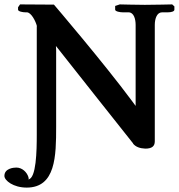

<svg xmlns="http://www.w3.org/2000/svg" viewBox="-70 -667 812 872"><path d="M97 -548V-55C97 17 95 145 58 148C61 147 61 144 59 137C52 115 31 94 4 94C-9 94 -50 98 -50 132C-50 153 -9 185 51 185C183 185 185 42 185 -92V-438C185 -445 184 -452 184 -458C186 -456 187 -454 189 -452C304 -306 420 -160 535 -15H534C546 0 565 7 590 8C620 8 633 -3 633 -25V-554C633 -583 643 -611 666 -611H692C708 -611 722 -615 722 -623V-638L712 -647C712 -647 627 -645 588 -645C553 -645 474 -647 474 -647L453 -640V-623C453 -615 475 -611 488 -611H514C538 -611 546 -580 546 -554V-186C541 -193 535 -201 529 -209C400 -383 175 -646 175 -646L21 -647L12 -634V-623C12 -615 33 -611 46 -611H52C71 -611 92 -572 98 -547Z"/></svg>

Font: Libertinus Serif Semibold
Style: Regular
Weight: 600
Designer: Philipp H. Poll, Khaled Hosny
Foundry: Caleb Maclennan
Version: Version 7.050;RELEASE